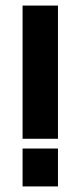

<svg xmlns="http://www.w3.org/2000/svg" viewBox="-20 -658 289 689"><path d="M61 -160V-638H188V-160ZM61 11V-125H188V11Z"/></svg>

Font: Pixelify Sans
Style: Bold
Weight: 700
Designer: Stefie Justprince
Foundry: Typecalism Foundryline
Version: Version 1.000